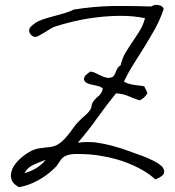

<svg xmlns="http://www.w3.org/2000/svg" viewBox="-20 -696 730 801"><path d="M663.1 -659.2Q648.4 -615.2 627.4 -577.1Q606.4 -539.1 584 -502.9Q561.5 -466.8 538.6 -430.7Q515.6 -394.5 497.1 -355.5Q513.7 -345.7 536.6 -342.3Q559.6 -338.9 582 -335.9Q585 -328.1 588.9 -321.8Q592.8 -315.4 594.7 -306.6Q588.9 -296.9 581.1 -289.6Q573.2 -282.2 562.5 -277.3Q538.1 -285.2 516.1 -294.9Q494.1 -304.7 463.9 -306.6Q422.9 -255.9 385.3 -203.1Q347.7 -150.4 304.7 -100.6Q323.2 -103.5 343.8 -103.5Q358.4 -103.5 374 -102.5Q410.2 -97.7 445.8 -88.4Q481.4 -79.1 514.6 -66.9Q547.9 -54.7 575.2 -44.9Q596.7 -37.1 620.1 -25.4Q643.6 -13.7 656.2 -1Q665 9.8 665 19.5Q665 23.4 664.1 26.4Q660.2 40 627.9 52.7Q605.5 31.2 573.7 13.2Q542 -4.9 505.4 -18.6Q468.8 -32.2 429.7 -40.5Q390.6 -48.8 353.5 -51.8Q329.1 -53.7 299.8 -53.7Q269.5 -53.7 252 -44.9Q244.1 -41 238.8 -35.2Q233.4 -29.3 229 -22.5Q224.6 -15.6 219.2 -7.8Q213.9 0 206.1 6.8Q176.8 35.2 139.2 56.2Q101.6 77.1 59.6 85Q28.3 68.4 26.4 44.9Q25.4 41 25.4 38.1Q25.4 17.6 37.1 -2Q50.8 -24.4 75.2 -43.5Q99.6 -62.5 121.1 -71.3Q131.8 -75.2 143.1 -77.1Q154.3 -79.1 166 -80.1Q177.7 -81.1 189 -82.5Q200.2 -84 210 -87.9Q224.6 -93.8 237.3 -105Q250 -116.2 261.2 -129.9Q272.5 -143.6 282.7 -158.2Q293 -172.9 304.7 -185.5Q318.4 -200.2 333.5 -212.9Q348.6 -225.6 356.4 -238.3Q361.3 -245.1 361.8 -252.9Q362.3 -260.7 366.2 -267.6Q376 -283.2 390.1 -294.4Q404.3 -305.7 409.2 -326.2Q401.4 -334 389.6 -336.9Q377.9 -339.8 365.7 -342.3Q353.5 -344.7 343.3 -349.1Q333 -353.5 330.1 -365.2Q332 -378.9 340.3 -384.8Q348.6 -390.6 356.4 -397.5Q368.2 -396.5 378.9 -391.1Q389.6 -385.7 399.9 -380.9Q410.2 -376 420.9 -373Q425.8 -371.1 431.6 -371.1Q436.5 -371.1 441.4 -372.1Q451.2 -374 455.6 -380.9Q460 -387.7 462.9 -395.5Q465.8 -403.3 470.2 -411.1Q474.6 -418.9 483.4 -423.8Q490.2 -454.1 504.4 -477.5Q518.6 -501 533.7 -522.9Q548.8 -544.9 563 -567.9Q577.1 -590.8 585 -620.1Q538.1 -629.9 487.3 -629.9Q436.5 -629.9 386.7 -624Q336.9 -618.2 290.5 -607.4Q244.1 -596.7 206.1 -584Q200.2 -582 189.5 -575.2Q178.7 -568.4 166.5 -561Q154.3 -553.7 143.6 -547.9Q132.8 -542 127.9 -542Q116.2 -542 108.4 -551.8Q101.6 -559.6 101.6 -569.3V-571.3Q101.6 -576.2 106 -581.5Q110.4 -586.9 116.2 -591.8Q122.1 -596.7 127.9 -600.6Q133.8 -604.5 137.7 -606.4Q154.3 -614.3 174.3 -620.1Q194.3 -626 214.4 -631.3Q234.4 -636.7 253.9 -642.6Q273.4 -648.4 288.1 -656.2Q368.2 -668.9 446.3 -670.9H499Q552.7 -670.9 611.3 -668.9Q621.1 -675.8 632.8 -675.8Q636.7 -675.8 641.6 -674.8Q658.2 -671.9 663.1 -659.2ZM170.9 -29.3Q143.6 -19.5 119.1 -8.3Q94.7 2.9 82 26.4Q138.7 10.7 170.9 -29.3Z"/></svg>

Font: Crafty Girls
Style: Regular
Weight: 400
Designer: Crystal Kluge
Foundry: Font Diner, Inc DBA Tart Workshop
Version: Version 1.000